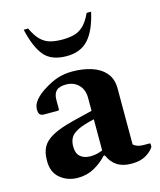

<svg xmlns="http://www.w3.org/2000/svg" viewBox="-109 -786 731 875"><g transform="rotate(-15 257.0 -348.5)"><path d="M151 9Q102 9 67 -20.5Q32 -50 34 -106Q34 -142 48 -167.5Q62 -193 97 -212Q132 -231 195 -247L289 -270V-332Q289 -370 266 -393Q243 -416 207 -416Q175 -416 161 -402Q147 -388 147 -360V-314L143 -310H77Q62 -310 56 -317Q50 -324 50 -341Q50 -363 67.5 -384Q85 -405 114 -423Q150 -446 181.5 -456Q213 -466 250 -466Q299 -466 340 -453Q381 -440 405.5 -411.5Q430 -383 430 -338V-74Q446 -58 478 -58H507L510 -55V-41Q499 -22 472.5 -6Q446 10 404 10Q362 10 335.5 -7.5Q309 -25 295 -58H289Q264 -30 229 -10.5Q194 9 151 9ZM166 -134Q166 -102 183.5 -86.5Q201 -71 232 -71Q259 -71 289 -83V-230Q239 -219 212.5 -206Q186 -193 176 -176Q166 -159 166 -134ZM245 -540Q173 -540 139 -581Q105 -622 86 -707H107Q125 -668 145.5 -649Q166 -630 190.5 -624Q215 -618 245 -618Q275 -618 299.5 -624Q324 -630 344.5 -649Q365 -668 383 -707H404Q385 -622 348 -581Q311 -540 245 -540Z"/></g></svg>

Font: Spectral
Style: Bold
Weight: 700
Designer: Jean-Baptiste Levee
Foundry: Production Type
Version: Version 2.001